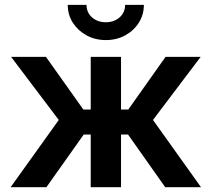

<svg xmlns="http://www.w3.org/2000/svg" viewBox="-20 -784 886 804"><path d="M24.4 0 226.1 -281.7 26.4 -545.9H172.4L329.1 -325.2H359.9V-545.9H486.8V-325.2H517.1L673.3 -545.9H820.3L620.6 -281.7L821.8 0H671.9L516.1 -220.7H486.8V0H359.9V-220.7H330.6L174.3 0ZM423.3 -616.2Q378.4 -616.2 342.3 -636Q306.2 -655.8 284.9 -689Q263.7 -722.2 263.7 -763.7H342.3Q342.3 -731.9 365.2 -711.4Q388.2 -690.9 423.3 -690.9Q458 -690.9 481 -711.4Q503.9 -731.9 503.9 -763.7H582.5Q582.5 -722.7 561.5 -689.2Q540.5 -655.8 504.4 -636Q468.3 -616.2 423.3 -616.2Z"/></svg>

Font: Inter SemiBold
Style: Regular
Weight: 600
Designer: Rasmus Andersson
Foundry: rsms
Version: Version 4.001;git-9221beed3